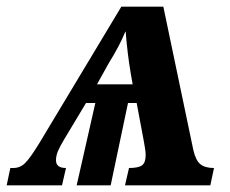

<svg xmlns="http://www.w3.org/2000/svg" viewBox="-77 -556 689 576"><path d="M-46 -52H-37Q-17 -52 -2 -66.5Q13 -81 40 -125L287 -536H413L503 -106Q510 -75 524 -63.5Q538 -52 565 -52L554 0H298L310 -52Q338 -52 349 -60Q360 -68 360 -91Q360 -101 357.5 -114.5Q355 -128 354 -135L333 -247H307L255 0H153L209 -247H181L115 -137Q103 -117 97 -103Q91 -89 91 -75Q91 -52 121 -52L109 0H-57ZM321 -303 315 -337Q305 -397 300 -461H299Q282 -419 249 -366L214 -303Z"/></svg>

Font: Noto Serif Narrow
Style: Bold Italic
Weight: 700
Width: 4
Italic angle: -12°
Designer: Monotype Design Team
Foundry: Monotype Imaging Inc.
Version: Version 1.001